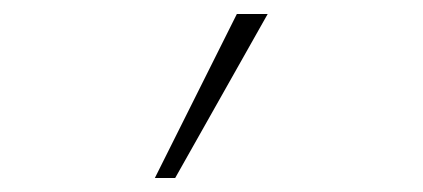

<svg xmlns="http://www.w3.org/2000/svg" viewBox="-20 -734 603 274"><path d="M201 -480H230L362 -714H318Z"/></svg>

Font: Noto Sans Mono SemiCondensed ExtraLight
Style: Regular
Weight: 200
Width: 4
Designer: Monotype Design Team
Foundry: Monotype Imaging Inc.
Version: Version 2.014